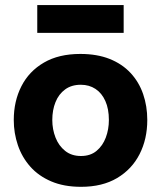

<svg xmlns="http://www.w3.org/2000/svg" viewBox="-20 -726 638 760"><path d="M301 13.5Q233 13.5 182.8 -8Q132.5 -29.5 99.8 -66.5Q67 -103.5 50.8 -151.2Q34.5 -199 34.5 -251Q34.5 -325.5 64.8 -384.8Q95 -444 153.8 -478.2Q212.5 -512.5 298 -512.5Q364 -512.5 413.8 -492.8Q463.5 -473 496.8 -437.2Q530 -401.5 546.5 -353.8Q563 -306 563 -251Q563 -175.5 532.5 -115.8Q502 -56 443.5 -21.2Q385 13.5 301 13.5ZM300.5 -108.5Q338 -108.5 362.2 -128.8Q386.5 -149 398.8 -181.5Q411 -214 411 -251Q411 -295 397 -326.2Q383 -357.5 358 -374Q333 -390.5 300 -390.5Q263 -390.5 237.8 -372Q212.5 -353.5 199.8 -322Q187 -290.5 187 -251Q187 -214 199.8 -181.5Q212.5 -149 237.8 -128.8Q263 -108.5 300.5 -108.5ZM127.5 -596V-706Q166 -706 209 -706Q252 -706 298.5 -706Q345.5 -706 388 -706Q430.5 -706 469.5 -706V-596Q430.5 -596 388 -596Q345.5 -596 298.5 -596Q252 -596 209 -596Q166 -596 127.5 -596Z"/></svg>

Font: Commissioner Thin
Style: Bold
Weight: 700
Version: Version 1.001;gftools[0.9.23]